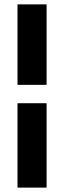

<svg xmlns="http://www.w3.org/2000/svg" viewBox="-20 -731 294 883"><path d="M194.3 -710.9V-340.8H60.5V-710.9ZM194.3 131.8H60.5V-256.3H194.3Z"/></svg>

Font: Vazirmatn UI FD ExtraBold
Style: Regular
Weight: 800
Designer: Saber Rastikerdar
Foundry: Saber Rastikerdar
Version: Version 33.003